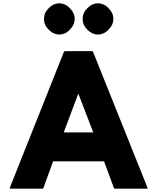

<svg xmlns="http://www.w3.org/2000/svg" viewBox="-20 -1130 950 1157"><path d="M510 -1084 503 -1077C487 -1061 478 -1041 478 -1016C478 -991 487 -971 503 -955L510 -948C526 -932 546 -922 570 -922C594 -922 615 -932 631 -948L637 -955C653 -971 663 -991 663 -1016C663 -1041 653 -1061 637 -1077L631 -1084C615 -1100 594 -1110 570 -1110C546 -1110 526 -1100 510 -1084ZM277 -1084 270 -1077C254 -1061 245 -1041 245 -1016C245 -991 254 -971 270 -955L277 -948C293 -932 313 -922 337 -922C361 -922 382 -932 398 -948L404 -955C420 -971 430 -991 430 -1016C430 -1041 420 -1061 404 -1077L398 -1084C382 -1100 361 -1110 337 -1110C313 -1110 293 -1100 277 -1084ZM537 -822H370L365 -817L38 4L41 7H238L242 2L300 -158H607L666 2L671 7H867L870 4L541 -817ZM364 -332 452 -566 542 -332Z"/></svg>

Font: Hussar Woodtype
Style: Bd
Weight: 900
Foundry: Cannot Into Space Fonts
Version: Version 1.07